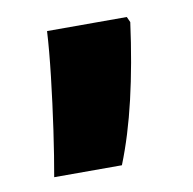

<svg xmlns="http://www.w3.org/2000/svg" viewBox="-46 -258 379 377"><g transform="rotate(-10 144.0 -69.5)"><path d="M229 -212 234 -201Q223 -119 207 -50.5Q191 18 169 73H34Q41 34 48.5 -18Q56 -70 62 -122.5Q68 -175 70 -212Z"/></g></svg>

Font: Noto Sans Malayalam UI ExtraCondensed Black
Style: Regular
Weight: 900
Width: 2
Designer: Jelle Bosma - Monotype Design Team
Foundry: Monotype Imaging Inc.
Version: Version 2.104; ttfautohint (v1.8.4.7-5d5b)